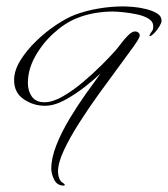

<svg xmlns="http://www.w3.org/2000/svg" viewBox="-20 -458 524 599"><path d="M179 121Q158 121 149 102.5Q140 84 140 68Q140 35 156 -5.5Q172 -46 197 -87.5Q222 -129 248 -165.5Q274 -202 294 -229Q274 -210 244 -186.5Q214 -163 181.5 -145.5Q149 -128 120 -128Q84 -128 54 -148.5Q24 -169 24 -208Q24 -238 43.5 -269.5Q63 -301 93 -330Q123 -359 155.5 -380.5Q188 -402 214 -412Q249 -425 288 -431.5Q327 -438 364 -438Q375 -438 394.5 -436.5Q414 -435 434.5 -430Q455 -425 469.5 -416.5Q484 -408 484 -393Q484 -387 477.5 -376Q471 -365 462.5 -356Q454 -347 448 -345L446 -347Q450 -356 454 -360.5Q458 -365 458 -376Q458 -391 443 -400Q428 -409 406 -413.5Q384 -418 363.5 -420Q343 -422 332 -422Q304 -422 275 -417Q246 -412 219 -401Q182 -386 147 -354Q112 -322 89.5 -281.5Q67 -241 67 -199Q67 -174 79.5 -156.5Q92 -139 119 -139Q144 -139 175.5 -157Q207 -175 238.5 -201.5Q270 -228 297 -255Q324 -282 340 -300Q347 -308 357.5 -322Q368 -336 380 -348Q392 -360 402 -360Q407 -360 411.5 -356.5Q416 -353 416 -347Q416 -340 397.5 -314Q379 -288 350 -249Q321 -210 288.5 -165Q256 -120 227 -74.5Q198 -29 179.5 10.5Q161 50 161 77Q161 85 163 93Q165 101 170 108Q172 110 177 113Q182 116 182 119Q182 121 179 121Z"/></svg>

Font: Bonheur Royale
Style: Regular
Weight: 400
Designer: Robert E. Leuschke
Foundry: Robert E. Leuschke
Version: Version 1.010; ttfautohint (v1.8.3)